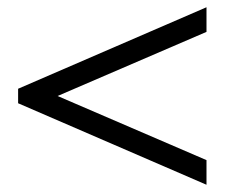

<svg xmlns="http://www.w3.org/2000/svg" viewBox="-20 -600 656 530"><path d="M30 -315V-355L550 -580V-512L139 -335L550 -158V-90Z"/></svg>

Font: El Messiri Medium
Style: Regular
Weight: 500
Designer: Mohamed Gaber
Foundry: Kief Type Foundry
Version: Version 2.007